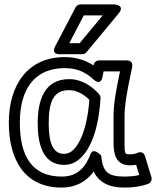

<svg xmlns="http://www.w3.org/2000/svg" viewBox="-20 -811 708 871"><path d="M495 -165C495 -114.6 504.1 -61 570 -61C579.4 -61 589.5 -62 597.5 -63.5L611.7 -16.9C590.9 -12.2 569.5 -10 544 -10C465.9 -10 446 -34 438.9 -105.5C438.9 -105.5 403.3 -145.2 390.6 -111.9C363.3 -40.2 321.5 -10 260 -10C125.5 -10 70 -101.8 70 -255C70 -406.9 136.9 -502 274 -502C325.5 -502 367.6 -485.3 403.8 -450.9C403.8 -450.9 436.7 -417 445.6 -464.4L449.8 -487H524.2C513 -432.5 505.6 -393.4 501.8 -367.1C497.3 -336.4 495 -307.8 495 -281ZM404 -514.4C366.2 -539.1 322 -552 274 -552C102.9 -552 20 -422.3 20 -255C20 -90.1 89.1 40 260 40C320.2 40 370.4 15 405.3 -33.2C427.8 16.6 475.4 40 544 40C584.2 40 620 34.8 651.4 23.5C663 19.4 670.9 5.7 666.9 -7.3L637.9 -102.3C631.2 -124.4 612.2 -121.8 603.3 -117.6C594.5 -113.4 583.7 -111 570 -111C546.1 -111 545 -111.4 545 -165V-281C545 -304.9 547.1 -331.2 551.2 -359.9C555.4 -388.4 564.8 -437.8 579.5 -506.8C585.4 -534.8 561.5 -537 555 -537H429C417.1 -537 406.5 -527.9 404 -514.4ZM151 -252C151 -167 169.7 -63 271 -63C321.4 -63 360.1 -98 387.3 -151.7C414.9 -206.2 430.5 -277.4 436 -365.5C436.4 -372.1 433.4 -379.3 429.9 -383.3C401.2 -416.6 352.9 -452 294 -452C180.3 -452 151 -354.6 151 -252ZM201 -252C201 -352.2 223.5 -402 294 -402C328.3 -402 361.4 -382.4 385.3 -358C379.7 -281 364.6 -217.6 342.7 -174.3C319.2 -128 295.2 -113 271 -113C220.1 -113 201 -162.5 201 -252ZM341.3 -615H294.3L360.1 -741H445.8ZM353 -565C360.1 -565 367.5 -568.3 372.2 -574L518.2 -750C550 -788.3 499 -791 499 -791H345C336.5 -791 327.2 -785.9 322.8 -777.6L230.8 -601.6C209.7 -561 253 -565 253 -565Z"/></svg>

Font: Fog Sans
Style: Outline
Weight: 700
Foundry: Intel Corporation
Version: Version 1.00